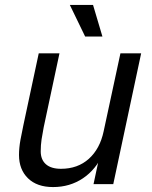

<svg xmlns="http://www.w3.org/2000/svg" viewBox="-20 -746 616 778"><path d="M195 12Q130 12 93.5 -23.5Q57 -59 57 -118Q57 -147 63 -180Q69 -213 75 -240L137 -530H221L157 -230Q152 -205 148.5 -181.5Q145 -158 145 -133Q145 -99 166 -80.5Q187 -62 227 -62Q295 -62 340 -102.5Q385 -143 400 -214L468 -530H552L439 0H359L387 -131L398 -124Q369 -59 316 -23.5Q263 12 195 12ZM325 -598 263 -726H357L395 -598Z"/></svg>

Font: Geist
Style: Italic
Weight: 400
Italic angle: -12°
Designer: Basement.studio, Andrés Briganti, Mateo Zaragoza
Foundry: Basement.studio, Vercel, Andrés Briganti, Guido Ferreyra, Mateo Zaragoza
Version: Version 1.500